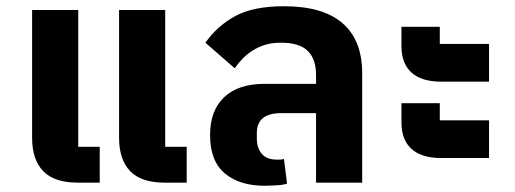

<svg xmlns="http://www.w3.org/2000/svg" viewBox="-20 -586 1652 616"><path d="M230 0Q154 0 118.5 -37Q83 -74 83 -144V-554H231V-115H300V0ZM509 0Q433 0 397.5 -37Q362 -74 362 -144V-554H510V-115H579V0Z M829 10Q749 10 701.5 -29.5Q654 -69 654 -153Q654 -231 699 -274Q744 -317 829 -317H994V-346Q994 -396 967.5 -422.5Q941 -449 881 -449Q852 -449 830 -442Q808 -435 790 -423.5Q772 -412 758 -397.5Q744 -383 733 -367L639 -449Q677 -503 735 -534.5Q793 -566 891 -566Q1016 -566 1079 -511.5Q1142 -457 1142 -351V0H994V-223H882Q804 -223 804 -159V-142Q804 -111 820 -92.5Q836 -74 867 -74Q873 -74 879 -74Q885 -74 891 -76L901 3Q896 5 887.5 6.5Q879 8 868.5 8.5Q858 9 847.5 9.5Q837 10 829 10Z M1395 -79Q1333 -79 1300.5 -108Q1268 -137 1268 -193V-255H1391V-200H1549V-79ZM1395 -324Q1333 -324 1300.5 -353Q1268 -382 1268 -438V-500H1391V-445H1549V-324Z"/></svg>

Font: IBM Plex Thai
Style: Bold
Weight: 700
Designer: Mike Abbink, Paul van der Laan, Pieter van Rosmalen, Ben Mitchell, Mark Frömberg
Foundry: Bold Monday
Version: Version 1.0